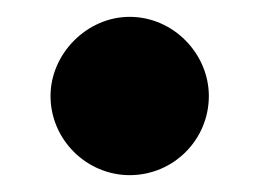

<svg xmlns="http://www.w3.org/2000/svg" viewBox="-20 -206 308 228"><path d="M134 2C186 2 228 -40 228 -92C228 -142 186 -186 134 -186C83 -186 40 -142 40 -92C40 -40 83 2 134 2Z"/></svg>

Font: Beautique Display Medium
Style: Bold
Weight: 900
Designer: Nhat-Quang Ngo
Version: Version 1.100;Glyphs 3.2.3 (3260)